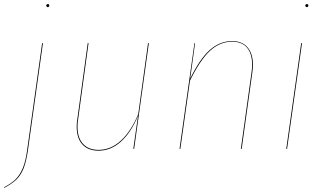

<svg xmlns="http://www.w3.org/2000/svg" viewBox="-57 -728 1572 939"><path d="M-37 188Q-1 169 20 148Q41 127 55 93Q69 59 76 4L149 -517H153L80 4Q72 61 58.5 95Q45 129 23 150Q1 171 -36 191ZM169 -700Q169 -703 171 -705.5Q173 -708 177 -708Q184 -708 184 -701Q184 -698 182 -695.5Q180 -693 177 -693Q174 -693 171.5 -695.5Q169 -698 169 -700Z M318 -109Q318 -126 321 -144L372 -517H376L325 -144Q322 -126 322 -109Q322 -54 349 -24.5Q376 5 425 5Q485 5 534.5 -40.5Q584 -86 619 -170L667 -517H671L599 0H595L618 -162Q584 -80 534.5 -35.5Q485 9 425 9Q374 9 346 -21.5Q318 -52 318 -109Z M1180 -411Q1180 -393 1177 -373L1125 0H1121L1173 -373Q1176 -394 1176 -411Q1176 -465 1151.5 -494.5Q1127 -524 1078 -524Q1018 -524 969.5 -479Q921 -434 872 -333L825 0H821L894 -517H897L873 -343Q920 -440 969 -483.5Q1018 -527 1078 -527Q1128 -527 1154 -496Q1180 -465 1180 -411Z M1347 0H1343L1416 -517H1420ZM1436 -700Q1436 -703 1438 -705.5Q1440 -708 1444 -708Q1451 -708 1451 -701Q1451 -698 1449 -695.5Q1447 -693 1444 -693Q1441 -693 1438.5 -695.5Q1436 -698 1436 -700Z"/></svg>

Font: Fira Sans Condensed Four
Style: Italic
Weight: 100
Width: 3
Italic angle: -8°
Designer: bBox Type GmbH & Carrois Corporate GbR & Edenspiekermann AG
Foundry: bBox Type GmbH & Carrois Corporate GbR & Edenspiekermann AG
Version: Version 4.301